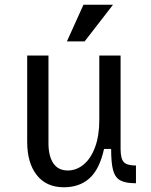

<svg xmlns="http://www.w3.org/2000/svg" viewBox="-20 -775 640 812"><path d="M95 -175V-540H185V-175Q184 -118 204.5 -86Q225 -54 267 -54Q303 -54 333.5 -79Q364 -104 382 -152.5Q400 -201 400 -268V-540H490V-145Q490 -104 503.5 -89.5Q517 -75 555 -75V0Q511 0 489 -12Q467 -24 458.5 -54.5Q450 -85 450 -145H420Q401 -59 358.5 -21Q316 17 250 17Q176 17 135.5 -34.5Q95 -86 95 -175ZM333 -755H458L338 -600H263Z"/></svg>

Font: Sligoil Micro
Style: Regular
Weight: 400
Designer: Ariel Martín Pérez
Foundry: Igor Stepanchenko
Version: Version 1.001